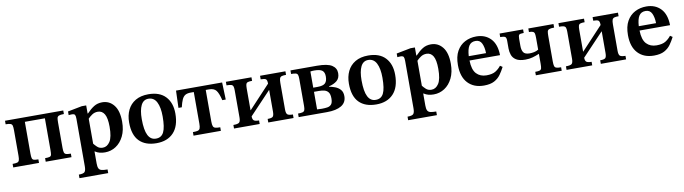

<svg xmlns="http://www.w3.org/2000/svg" viewBox="-33 -1090 6821 1915"><g transform="rotate(-10 3377.5 -133.0)"><path d="M286 0H25V-36Q56 -36 71.5 -40.5Q87 -45 92 -60Q97 -75 97 -105V-364Q97 -395 93 -410.5Q89 -426 73.5 -431.5Q58 -437 25 -437V-473H615V-437Q579 -437 564 -430.5Q549 -424 546 -408.5Q543 -393 543 -364V-108Q543 -77 547.5 -61.5Q552 -46 567 -41Q582 -36 615 -36V0H354V-36Q386 -36 400.5 -40.5Q415 -45 418 -60.5Q421 -76 421 -108V-428H218V-108Q218 -76 222 -60.5Q226 -45 240 -40.5Q254 -36 286 -36Z M948 220H657V184Q704 184 717 169Q730 154 730 112V-368Q730 -397 723.5 -408.5Q717 -420 692 -420Q682 -420 671 -419Q660 -418 660 -418V-455L804 -483H849V-401H853Q891 -441 927 -463.5Q963 -486 1011 -486Q1083 -486 1128.5 -429Q1174 -372 1174 -261Q1174 -176 1144 -115Q1114 -54 1064 -21.5Q1014 11 954 11Q925 11 901 5Q877 -1 854 -16H851V105Q851 138 859 155Q867 172 888 177.5Q909 183 948 183ZM940 -39Q984 -39 1013 -83.5Q1042 -128 1042 -233Q1042 -322 1018.5 -361.5Q995 -401 951 -401Q918 -401 892 -383Q866 -365 851 -348V-95Q863 -79 884.5 -59Q906 -39 940 -39Z M1476 10Q1363 10 1302 -52Q1241 -114 1241 -241Q1241 -312 1267.5 -367Q1294 -422 1347 -453.5Q1400 -485 1478 -485Q1592 -485 1651.5 -421.5Q1711 -358 1711 -249Q1711 -122 1648.5 -56Q1586 10 1476 10ZM1479 -36Q1533 -36 1557 -84Q1581 -132 1581 -242Q1581 -335 1554 -388Q1527 -441 1471 -441Q1420 -441 1395.5 -391Q1371 -341 1371 -252Q1371 -140 1398 -87.5Q1425 -35 1479 -36Z M2128 0H1851V-36Q1884 -36 1900.5 -40.5Q1917 -45 1923 -60.5Q1929 -76 1929 -108V-428H1898Q1863 -428 1842.5 -416Q1822 -404 1809 -375.5Q1796 -347 1785 -299H1751L1757 -473H2224L2230 -299H2195Q2178 -371 2155.5 -399.5Q2133 -428 2083 -428H2050V-108Q2050 -76 2056 -60.5Q2062 -45 2079 -40.5Q2096 -36 2128 -36Z M2521 0H2261V-36Q2305 -36 2319.5 -47.5Q2334 -59 2334 -99V-374Q2334 -401 2329 -414.5Q2324 -428 2308.5 -432.5Q2293 -437 2262 -437V-473H2521V-437Q2492 -437 2478 -432.5Q2464 -428 2459.5 -414.5Q2455 -401 2455 -372V-151H2457L2673 -382Q2673 -418 2660.5 -427.5Q2648 -437 2608 -437V-473H2865V-437Q2837 -437 2821.5 -432.5Q2806 -428 2800.5 -413Q2795 -398 2795 -367V-99Q2795 -59 2809 -47.5Q2823 -36 2864 -36V0H2608V-36Q2648 -36 2660.5 -47.5Q2673 -59 2673 -99V-317H2671L2455 -89Q2455 -59 2468 -47.5Q2481 -36 2521 -36Z M3203 0H2916V-36Q2947 -36 2962.5 -40.5Q2978 -45 2983 -59Q2988 -73 2988 -100V-375Q2988 -403 2983 -416Q2978 -429 2962.5 -433Q2947 -437 2916 -437V-473H3184Q3291 -473 3335.5 -444Q3380 -415 3380 -364Q3380 -313 3348.5 -287Q3317 -261 3267 -250V-246Q3295 -241 3326 -229.5Q3357 -218 3379 -194Q3401 -170 3401 -127Q3401 -63 3349 -31.5Q3297 0 3203 0ZM3159 -42Q3190 -42 3215 -46Q3240 -50 3255 -67.5Q3270 -85 3270 -127Q3270 -170 3254.5 -190Q3239 -210 3214 -216Q3189 -222 3159 -222H3110V-44Q3134 -42 3159 -42ZM3110 -428V-264H3153Q3210 -264 3231.5 -285Q3253 -306 3253 -353Q3253 -395 3230 -413Q3207 -431 3149 -431Q3141 -431 3131 -430.5Q3121 -430 3110 -428Z M3702 10Q3589 10 3528 -52Q3467 -114 3467 -241Q3467 -312 3493.5 -367Q3520 -422 3573 -453.5Q3626 -485 3704 -485Q3818 -485 3877.5 -421.5Q3937 -358 3937 -249Q3937 -122 3874.5 -56Q3812 10 3702 10ZM3705 -36Q3759 -36 3783 -84Q3807 -132 3807 -242Q3807 -335 3780 -388Q3753 -441 3697 -441Q3646 -441 3621.5 -391Q3597 -341 3597 -252Q3597 -140 3624 -87.5Q3651 -35 3705 -36Z M4277 220H3986V184Q4033 184 4046 169Q4059 154 4059 112V-368Q4059 -397 4052.5 -408.5Q4046 -420 4021 -420Q4011 -420 4000 -419Q3989 -418 3989 -418V-455L4133 -483H4178V-401H4182Q4220 -441 4256 -463.5Q4292 -486 4340 -486Q4412 -486 4457.5 -429Q4503 -372 4503 -261Q4503 -176 4473 -115Q4443 -54 4393 -21.5Q4343 11 4283 11Q4254 11 4230 5Q4206 -1 4183 -16H4180V105Q4180 138 4188 155Q4196 172 4217 177.5Q4238 183 4277 183ZM4269 -39Q4313 -39 4342 -83.5Q4371 -128 4371 -233Q4371 -322 4347.5 -361.5Q4324 -401 4280 -401Q4247 -401 4221 -383Q4195 -365 4180 -348V-95Q4192 -79 4213.5 -59Q4235 -39 4269 -39Z M4792 11Q4689 11 4629.5 -52.5Q4570 -116 4570 -235Q4570 -321 4601 -376Q4632 -431 4684 -458Q4736 -485 4799 -485Q4889 -485 4944 -428Q4999 -371 5001 -260H4692Q4694 -166 4732.5 -125.5Q4771 -85 4834 -85Q4893 -85 4925.5 -105Q4958 -125 4982 -156L5006 -140Q4986 -101 4961.5 -66.5Q4937 -32 4897 -10.5Q4857 11 4792 11ZM4692 -304H4867Q4866 -363 4847.5 -402.5Q4829 -442 4785 -442Q4739 -442 4717.5 -408Q4696 -374 4692 -304Z M5580 0H5318V-35Q5350 -35 5364 -40Q5378 -45 5381.5 -60Q5385 -75 5385 -107V-205H5383Q5353 -192 5318.5 -182Q5284 -172 5244 -172Q5182 -172 5150 -192.5Q5118 -213 5107 -245Q5096 -277 5096 -310V-389Q5096 -417 5086 -427Q5076 -437 5034 -437V-473H5272V-437Q5234 -437 5225.5 -428Q5217 -419 5217 -387V-316Q5217 -273 5233 -249.5Q5249 -226 5296 -226Q5316 -226 5340 -230.5Q5364 -235 5385 -248V-364Q5385 -393 5382 -408.5Q5379 -424 5366.5 -430.5Q5354 -437 5325 -437V-473H5580V-437Q5544 -437 5529 -430.5Q5514 -424 5511 -408.5Q5508 -393 5508 -364V-107Q5508 -76 5512.5 -60.5Q5517 -45 5532 -40Q5547 -35 5580 -35Z M5889 0H5629V-36Q5673 -36 5687.5 -47.5Q5702 -59 5702 -99V-374Q5702 -401 5697 -414.5Q5692 -428 5676.5 -432.5Q5661 -437 5630 -437V-473H5889V-437Q5860 -437 5846 -432.5Q5832 -428 5827.5 -414.5Q5823 -401 5823 -372V-151H5825L6041 -382Q6041 -418 6028.5 -427.5Q6016 -437 5976 -437V-473H6233V-437Q6205 -437 6189.5 -432.5Q6174 -428 6168.5 -413Q6163 -398 6163 -367V-99Q6163 -59 6177 -47.5Q6191 -36 6232 -36V0H5976V-36Q6016 -36 6028.5 -47.5Q6041 -59 6041 -99V-317H6039L5823 -89Q5823 -59 5836 -47.5Q5849 -36 5889 -36Z M6514 11Q6411 11 6351.5 -52.5Q6292 -116 6292 -235Q6292 -321 6323 -376Q6354 -431 6406 -458Q6458 -485 6521 -485Q6611 -485 6666 -428Q6721 -371 6723 -260H6414Q6416 -166 6454.5 -125.5Q6493 -85 6556 -85Q6615 -85 6647.5 -105Q6680 -125 6704 -156L6728 -140Q6708 -101 6683.5 -66.5Q6659 -32 6619 -10.5Q6579 11 6514 11ZM6414 -304H6589Q6588 -363 6569.5 -402.5Q6551 -442 6507 -442Q6461 -442 6439.5 -408Q6418 -374 6414 -304Z"/></g></svg>

Font: STIX Two Text SemiBold
Style: Regular
Weight: 600
Designer: Ross Mills, John Hudson & Paul Hanslow, Tiro Typeworks Ltd; with prior portions MicroPress Inc., and Coen Hoffman.
Foundry: Tiro Typeworks Ltd
Version: Version 2.13 b171